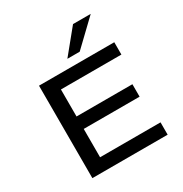

<svg xmlns="http://www.w3.org/2000/svg" viewBox="-211 -1106 1210 1268"><g transform="rotate(-30 394.5 -472.5)"><path d="M127 0V-705H701V-611H240V-405H666V-310H240V-94H701V0ZM378 -765 525 -945H660L472 -765Z"/></g></svg>

Font: Nunito Sans 7pt Expanded Medium
Style: Regular
Weight: 500
Width: 7
Designer: Vernon Adams
Foundry: Vernon Adams
Version: Version 3.101;gftools[0.9.27]